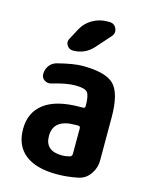

<svg xmlns="http://www.w3.org/2000/svg" viewBox="-117 -846 734 931"><g transform="rotate(15 250.0 -380.5)"><path d="M309.6 -106.4V-234.4Q309.6 -245.1 298.8 -245.1H285.2Q174.8 -245.1 174.8 -160.2Q174.8 -85 259.8 -85Q279.3 -85 299.8 -90.8Q309.6 -94.7 309.6 -106.4ZM245.1 -530.3Q362.3 -530.3 403.8 -487.8Q445.3 -445.3 445.3 -325.2V-110.4Q445.3 -71.3 422.9 -39.6Q400.4 -7.8 363.3 -1Q310.5 9.8 259.8 9.8Q154.3 9.8 99.6 -33.7Q44.9 -77.1 44.9 -160.2Q44.9 -244.1 105.5 -289.6Q166 -335 285.2 -335H298.8Q309.6 -335 309.6 -345.7Q309.6 -396.5 297.4 -413.1Q285.2 -429.7 235.4 -429.7Q190.4 -429.7 119.1 -408.2Q101.6 -403.3 85.9 -413.6Q70.3 -423.8 70.3 -443.4Q70.3 -466.8 84 -485.4Q97.7 -503.9 120.1 -509.8Q200.2 -530.3 245.1 -530.3ZM304.7 -769.5H315.4Q340.8 -769.5 350.6 -747.1Q360.4 -724.6 343.8 -706.1L280.3 -634.8Q240.2 -589.8 179.7 -589.8Q160.2 -589.8 149.4 -606.9Q138.7 -624 149.4 -641.6L178.7 -696.3Q197.3 -730.5 231.4 -750Q265.6 -769.5 304.7 -769.5Z"/></g></svg>

Font: Rounded-X Mgen+ 1mn bold
Style: Bold
Weight: 700
Designer: [Source Han Sans]
Ryoko NISHIZUKA  (kana & ideographs); Paul D. Hunt (Latin, Greek & Cyrillic); Wenlong ZHANG  (bopomofo
Version: Version 1.059.20150602